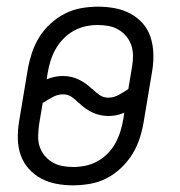

<svg xmlns="http://www.w3.org/2000/svg" viewBox="-20 -548 540 576"><path d="M199 8Q174 8 149.5 3.5Q125 -1 103.5 -12.5Q82 -24 66 -42Q50 -60 42 -83Q34 -106 33.5 -131.5Q33 -157 37 -182L63 -338Q67 -362 75 -387Q83 -412 96.5 -434.5Q110 -457 130.5 -476Q151 -495 174.5 -507Q198 -519 223.5 -523.5Q249 -528 274 -528Q299 -528 324 -523.5Q349 -519 370.5 -507.5Q392 -496 408 -478Q424 -460 431.5 -437Q439 -414 440 -388.5Q441 -363 437 -338L411 -182Q407 -158 399 -133Q391 -108 377 -85.5Q363 -63 343 -44Q323 -25 299.5 -13Q276 -1 250 3.5Q224 8 199 8ZM305 -255Q321 -255 336.5 -263.5Q352 -272 365 -281L376 -347Q379 -363 379 -380Q379 -397 374 -412Q369 -427 359 -439Q349 -451 335.5 -459Q322 -467 306 -470Q290 -473 273 -473Q255 -473 236.5 -469Q218 -465 201 -455.5Q184 -446 170 -431.5Q156 -417 146.5 -400Q137 -383 131.5 -365Q126 -347 123 -329L120 -310Q132 -315 144 -317.5Q156 -320 168 -320Q195 -320 217 -309Q239 -298 256 -281H257Q267 -271 278.5 -263Q290 -255 305 -255ZM200 -47Q218 -47 237 -51Q256 -55 273 -64.5Q290 -74 304 -88.5Q318 -103 327 -120Q336 -137 341.5 -155Q347 -173 350 -191L353 -210Q342 -205 330 -202.5Q318 -200 306 -200Q279 -200 256.5 -211Q234 -222 217 -239H216Q207 -249 195.5 -257Q184 -265 169 -265Q153 -265 137.5 -256.5Q122 -248 108 -239L97 -173Q95 -157 94.5 -140Q94 -123 99 -108Q104 -93 114 -81Q124 -69 137.5 -61Q151 -53 167 -50Q183 -47 200 -47Z"/></svg>

Font: Iosevka Curly Slab Light
Style: Italic
Weight: 300
Italic angle: -9°
Monospace: yes
Designer: Belleve Invis
Foundry: Belleve Invis
Version: Version 22.1.2; ttfautohint (v1.8.4)